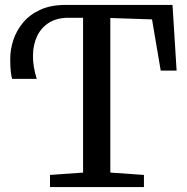

<svg xmlns="http://www.w3.org/2000/svg" viewBox="-20 -763 762 783"><path d="M183.9 0V-49.6L318.8 -59.2V-690.5H259.3Q212.4 -690.5 180.3 -670.7Q148.3 -650.8 131.6 -616.2Q115 -581.7 114.4 -536.7Q113.9 -491.7 129.9 -441.4H29.5Q26.6 -450 24.1 -469.7Q21.7 -489.4 21.7 -523.4Q21.7 -560.8 34.3 -599.4Q46.9 -638.1 74 -670.7Q101 -703.3 144.1 -723.1Q187.2 -743 247.9 -743H683.5L700.2 -475.2H635.4L600 -683.9L429.9 -689.6V-59.2L567 -49.6V0Z"/></svg>

Font: Merriweather Light
Style: Regular
Weight: 300
Version: Version 2.100